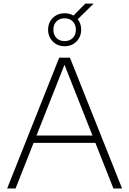

<svg xmlns="http://www.w3.org/2000/svg" viewBox="-20 -1066 730 1086"><path d="M20.5 0 315 -740H375.5L670.5 0H621.5L338.5 -715.5H351L68 0ZM155.5 -258 168 -299.5H522.5L535 -258ZM345.5 -804.5Q305.5 -804.5 278.8 -831.2Q252 -858 252 -898Q252 -938.5 278.8 -964.8Q305.5 -991 345.5 -991Q386 -991 412.5 -964.8Q439 -938.5 439 -898Q439 -858 412.5 -831.2Q386 -804.5 345.5 -804.5ZM345.5 -833.5Q373.5 -833.5 391.2 -850.8Q409 -868 409 -898Q409 -928 391.2 -945.2Q373.5 -962.5 345.5 -962.5Q317.5 -962.5 299.8 -945.2Q282 -928 282 -898Q282 -868 299.8 -850.8Q317.5 -833.5 345.5 -833.5ZM414.5 -952 386.5 -968.5 462.5 -1045.5H509.5Z"/></svg>

Font: Encode Sans SC SemiExpanded ExtraLight
Style: Regular
Weight: 250
Width: 6
Designer: Multiple Designers
Foundry: Impallari Type
Version: Version 3.002